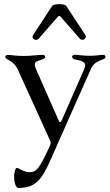

<svg xmlns="http://www.w3.org/2000/svg" viewBox="-20 -701 534 931"><path d="M68.2 210.2C148.4 210.2 180 176.1 223 78.8L252.8 12.1L253.2 11L256 4.3L307.9 -112.2L307.5 -111.9L421.2 -367.5C435 -397.7 455.6 -403.8 481.5 -414.1C487.9 -416.9 491.8 -420.8 491.5 -425.8C491.8 -432.5 485.4 -435 478.3 -435C466.3 -435 446 -430.4 416.2 -430.4C384.6 -430.4 361.5 -435 344.1 -435.4C335.9 -435.4 329.9 -432.2 329.9 -425.4C329.9 -418.3 335.2 -415.1 341.3 -413.4C353 -409.1 393.1 -408.4 393.1 -384.2C393.1 -377.5 388.1 -365.4 378.9 -344.1L277.7 -114.3C273.4 -106.5 269.9 -106.2 266 -113.3L159.1 -355.5C153.8 -368.6 148.8 -379.6 148.8 -387.4C148.8 -404.1 163.7 -405.2 182.2 -411.9C190.7 -415.5 198.9 -418 198.9 -425.1C198.9 -433.2 192.1 -435 184.3 -435C159.8 -435 135.7 -429.7 95.9 -429.7C55.4 -429.3 36.2 -434.7 18.5 -434.7C9.9 -434.7 5.7 -430.4 5.7 -425.4C5.7 -408.7 44.4 -412.6 66.8 -362.6L218.8 -28.4L223.4 -18.5C226.2 -10.7 226.2 -5 223.4 2.5C167.3 127.8 152.3 133.9 122.5 133.9C95.5 133.9 68.5 112.9 62.1 112.9C54.3 113.3 47.2 137.8 48.7 163.7C50.1 191.8 59.3 210.2 68.2 210.2ZM140.6 -531.2C130 -515.3 153.8 -497.5 168.3 -514.2L259.9 -619.3C265.6 -625 269.5 -625 274.9 -619L366.1 -514.2C380.7 -498.2 404.1 -515.6 393.8 -531.2L301.5 -671.9C293.7 -683.9 240.4 -683.9 232.6 -671.9Z"/></svg>

Font: Margiela Serif Text
Style: Regular
Weight: 400
Designer: Andreas Faust, Stefan Endress
Version: Version 1.002;FEAKit 1.0